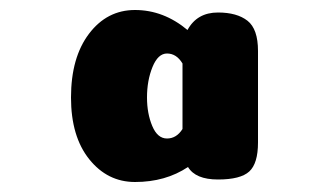

<svg xmlns="http://www.w3.org/2000/svg" viewBox="-20 -709 664 384"><path d="M250 -345Q195 -345 158.5 -390.5Q122 -436 122 -514Q122 -594 158 -641.5Q194 -689 250 -689Q307 -689 355 -649Q374 -684 416 -684Q454 -684 475 -667.5Q496 -651 496 -607V-424Q496 -382 478.5 -366Q461 -350 416 -350Q371 -350 356 -375Q311 -345 250 -345ZM345 -582Q333 -602 314 -602Q296 -602 285 -575Q274 -548 274 -514Q274 -482 284.5 -457Q295 -432 314 -432Q333 -432 345 -451Z"/></svg>

Font: Coiny
Style: Regular
Weight: 400
Version: Version 001.001